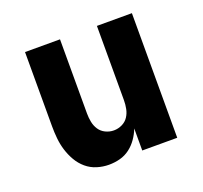

<svg xmlns="http://www.w3.org/2000/svg" viewBox="-98 -632 796 753"><g transform="rotate(-20 300.0 -256.0)"><path d="M236 8Q211 8 186.5 0.5Q162 -7 142.5 -23.5Q123 -40 110 -62.5Q97 -85 89.5 -109.5Q82 -134 79.5 -159.5Q77 -185 77 -210V-520H223V-210Q223 -192 226.5 -174.5Q230 -157 239.5 -142.5Q249 -128 265.5 -120Q282 -112 300 -112Q318 -112 334.5 -120Q351 -128 360.5 -142.5Q370 -157 373.5 -174.5Q377 -192 377 -210V-520H523V0H377V-92Q369 -71 355.5 -51.5Q342 -32 323.5 -18Q305 -4 282.5 2Q260 8 236 8Z"/></g></svg>

Font: Iosevka Heavy Extended
Style: Regular
Weight: 900
Width: 7
Monospace: yes
Designer: Belleve Invis
Foundry: Belleve Invis
Version: Version 32.5.0; ttfautohint (v1.8.4)